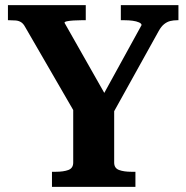

<svg xmlns="http://www.w3.org/2000/svg" viewBox="-20 -730 728 750"><path d="M266 -322 280 -276 78 -625Q71 -638 62 -643.5Q53 -649 41.5 -650Q30 -651 16 -651H11V-710H315V-651H298Q283 -651 267.5 -650Q252 -649 242 -647Q232 -645 232 -641L405 -336L367 -330L533 -632Q533 -638 523 -642.5Q513 -647 498 -649Q483 -651 466 -651H452V-710H677V-651H672Q658 -651 645.5 -648Q633 -645 621.5 -636Q610 -627 600 -609L414 -274L426 -322V-95Q426 -73 445 -66Q464 -59 493 -59H509V0H183V-59H198Q228 -59 247 -66Q266 -73 266 -95Z"/></svg>

Font: Roboto Serif 28pt SemiBold
Style: Regular
Weight: 600
Designer: Greg Gazdowicz
Foundry: Commercial Type
Version: Version 1.008